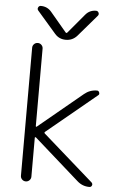

<svg xmlns="http://www.w3.org/2000/svg" viewBox="-62 -1018 660 1039"><g transform="rotate(5 268.0 -498.5)"><path d="M359.4 -947.3Q381.8 -974.6 417 -974.6Q426.8 -974.6 431.2 -965.3Q435.5 -956.1 428.7 -948.2L328.1 -831.1Q303.7 -803.7 267.1 -803.7Q230.5 -803.7 207 -831.1L105.5 -948.2Q98.6 -956.1 103 -965.3Q107.4 -974.6 117.2 -974.6Q152.3 -974.6 174.8 -948.2L262.7 -843.8Q267.6 -837.9 272.5 -843.8ZM146.5 -324.2Q146.5 -322.3 148.4 -321.3Q150.4 -320.3 152.3 -322.3L390.6 -519.5Q420.9 -544.9 460 -544.9Q468.8 -544.9 472.2 -535.2Q475.6 -525.4 468.8 -520.5L199.2 -297.9Q193.4 -293 199.2 -288.1L473.6 -46.9Q478.5 -42 478.5 -36.1Q478.5 -34.2 477.5 -31.2Q473.6 -21.5 463.9 -21.5Q425.8 -21.5 397.5 -46.9L152.3 -263.7Q150.4 -264.6 148.4 -264.2Q146.5 -263.7 146.5 -261.7V-49.8Q146.5 -38.1 138.2 -29.8Q129.9 -21.5 118.2 -21.5Q106.4 -21.5 98.1 -29.8Q89.8 -38.1 89.8 -49.8V-745.1Q89.8 -756.8 98.1 -765.1Q106.4 -773.4 118.2 -773.4Q129.9 -773.4 138.2 -765.1Q146.5 -756.8 146.5 -745.1Z"/></g></svg>

Font: Gen Jyuu Gothic P Light
Style: Regular
Weight: 200
Designer: [Source Han Sans]
Ryoko NISHIZUKA  (kana & ideographs); Paul D. Hunt (Latin, Greek & Cyrillic); Wenlong ZHANG  (bopomofo
Version: Version 1.002.20150607